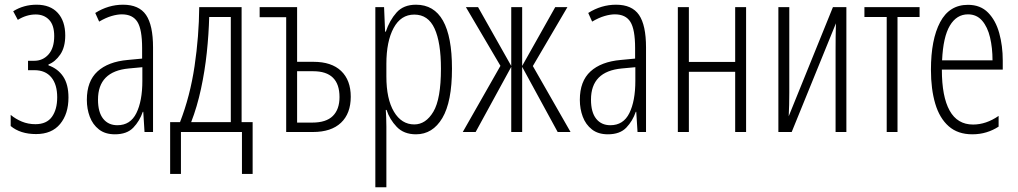

<svg xmlns="http://www.w3.org/2000/svg" viewBox="-20 -561 4325 816"><path d="M135.3 -541Q193.8 -541 225.6 -506.1Q257.3 -471.2 257.3 -410.2Q257.3 -360.4 236.1 -329.3Q214.8 -298.3 186 -287.1V-283.2Q225.6 -269.5 248.3 -236.1Q271 -202.6 271 -146.5Q271 -77.1 235.6 -34.2Q200.2 8.8 133.3 8.8Q66.4 8.8 25.4 -25.4V-72.8Q46.4 -55.2 73 -44.2Q99.6 -33.2 130.4 -33.2Q178.2 -33.2 200.7 -64.5Q223.1 -95.7 223.1 -147.5Q223.1 -202.1 198 -232.4Q172.9 -262.7 126.5 -262.7H99.1V-302.7H126Q162.1 -302.7 186.3 -329.8Q210.4 -356.9 210.4 -407.7Q210.4 -454.1 188.7 -476.8Q167 -499.5 131.8 -499.5Q92.8 -499.5 55.7 -476.6L36.1 -513.2Q80.6 -541 135.3 -541Z M502.9 -541Q570.8 -541 600.6 -497.6Q630.4 -454.1 630.4 -359.4V0H594.2L588.9 -85.9H586.9Q573.7 -46.9 546.6 -18.6Q519.5 9.8 468.3 9.8Q426.8 9.8 400.4 -11Q374 -31.7 361.6 -64.9Q349.1 -98.1 349.1 -136.7Q349.1 -215.8 394.3 -257.3Q439.5 -298.8 522.9 -306.2L584 -312V-356.9Q584 -436 564 -468Q543.9 -500 498 -500Q478.5 -500 454.1 -492.9Q429.7 -485.8 401.4 -469.2L384.8 -505.9Q440.4 -541 502.9 -541ZM585 -275.4 527.3 -270Q396.5 -257.8 396.5 -137.7Q396.5 -84 418.5 -56.4Q440.4 -28.8 479 -28.8Q534.2 -28.8 559.6 -80.3Q585 -131.8 585 -217.3Z M1006.8 -530.8V-42H1053.7V178.2H1008.3V0H749V178.2H703.1V-42H745.1Q788.1 -152.8 806.9 -280Q825.7 -407.2 826.7 -530.8ZM960.9 -488.8H869.1Q867.2 -416 858.9 -337.6Q850.6 -259.3 834.2 -183.3Q817.9 -107.4 792.5 -42H960.9Z M1242.7 -530.8V-298.3H1312Q1389.2 -298.3 1429.9 -259.3Q1470.7 -220.2 1470.7 -149.9Q1470.7 -78.6 1429.2 -39.3Q1387.7 0 1310.1 0H1196.3V-487.8H1083.5V-530.8ZM1311 -258.3H1242.7V-40H1307.1Q1366.2 -40 1394.5 -68.1Q1422.9 -96.2 1422.9 -148.4Q1422.9 -258.3 1311 -258.3Z M1748 -541Q1900.9 -541 1900.9 -269.5Q1900.9 -128.4 1859.9 -59.3Q1818.8 9.8 1748 9.8Q1696.3 9.8 1666 -22Q1635.7 -53.7 1623 -93.8H1619.6Q1620.6 -80.6 1621.3 -62Q1622.1 -43.5 1622.1 -22.9V234.9H1575.2V-530.8H1612.3L1616.7 -426.3H1619.6Q1635.7 -474.6 1665.3 -507.8Q1694.8 -541 1748 -541ZM1740.7 -499Q1683.6 -499 1652.8 -441.9Q1622.1 -384.8 1622.1 -289.6V-236.3Q1622.1 -140.1 1654.3 -86.2Q1686.5 -32.2 1740.7 -32.2Q1789.6 -32.2 1821.8 -86.2Q1854 -140.1 1854 -269Q1854 -380.4 1826.9 -439.7Q1799.8 -499 1740.7 -499Z M2391.6 -530.8 2244.6 -280.3 2404.8 0H2350.1L2199.2 -276.9V0H2152.8V-276.9L2001.5 0H1946.8L2106.9 -281.2L1960 -530.8H2011.7L2152.8 -280.8V-530.8H2199.2V-280.8L2339.8 -530.8Z M2598.1 -541Q2666 -541 2695.8 -497.6Q2725.6 -454.1 2725.6 -359.4V0H2689.5L2684.1 -85.9H2682.1Q2668.9 -46.9 2641.8 -18.6Q2614.7 9.8 2563.5 9.8Q2522 9.8 2495.6 -11Q2469.2 -31.7 2456.8 -64.9Q2444.3 -98.1 2444.3 -136.7Q2444.3 -215.8 2489.5 -257.3Q2534.7 -298.8 2618.2 -306.2L2679.2 -312V-356.9Q2679.2 -436 2659.2 -468Q2639.2 -500 2593.3 -500Q2573.7 -500 2549.3 -492.9Q2524.9 -485.8 2496.6 -469.2L2480 -505.9Q2535.6 -541 2598.1 -541ZM2680.2 -275.4 2622.6 -270Q2491.7 -257.8 2491.7 -137.7Q2491.7 -84 2513.7 -56.4Q2535.6 -28.8 2574.2 -28.8Q2629.4 -28.8 2654.8 -80.3Q2680.2 -131.8 2680.2 -217.3Z M2907.7 -530.8V-297.9H3104.5V-530.8H3150.9V0H3104.5V-255.9H2907.7V0H2860.8V-530.8Z M3334.5 -530.8V-167Q3334.5 -114.7 3332 -66.9L3520 -530.8H3577.1V0H3531.2V-347.2Q3531.2 -375.5 3531.5 -404.8Q3531.7 -434.1 3532.7 -461.9L3344.7 0H3288.1V-530.8Z M3888.2 -488.8H3794.4V0H3748.5V-488.8H3653.8V-530.8H3888.2Z M4093.8 -540.5Q4147 -540.5 4179.4 -507.3Q4211.9 -474.1 4226.8 -420.2Q4241.7 -366.2 4241.7 -303.7V-265.1H3982.9Q3982.9 -150.4 4015.9 -91.1Q4048.8 -31.7 4115.7 -31.7Q4170.9 -31.7 4224.1 -68.4V-22.9Q4200.2 -7.3 4172.4 1.2Q4144.5 9.8 4112.3 9.8Q4050.8 9.8 4012 -24.4Q3973.1 -58.6 3954.8 -120.4Q3936.5 -182.1 3936.5 -264.6Q3936.5 -393.1 3975.6 -466.8Q4014.6 -540.5 4093.8 -540.5ZM4093.8 -500Q4045.4 -500 4016.8 -451.9Q3988.3 -403.8 3983.9 -304.7H4198.2Q4198.2 -357.4 4187.7 -401.9Q4177.2 -446.3 4154.1 -473.1Q4130.9 -500 4093.8 -500Z"/></svg>

Font: Open Sans Condensed Light
Style: Regular
Weight: 300
Width: 3
Designer: Monotype Design Team
Foundry: Monotype Imaging Inc.
Version: Version 3.003; ttfautohint (v1.8.4)